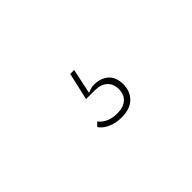

<svg xmlns="http://www.w3.org/2000/svg" viewBox="-21 -191 583 583"><g transform="rotate(-45 270.0 100.0)"><path d="M279 202Q253 202 233.5 192.5Q214 183 206 170L218 158Q238 184 279 184Q305 184 319.5 171Q334 158 334 135Q334 112 319.5 99Q305 86 279 86H242L262 -2H279L262 78H266Q276 72 290 72Q318 72 336 87.5Q354 103 354 135Q354 164 335 183Q316 202 279 202Z"/></g></svg>

Font: IBM Plex Sans Cond Thin
Style: Regular
Weight: 100
Width: 3
Designer: Mike Abbink, Paul van der Laan, Pieter van Rosmalen
Foundry: Bold Monday
Version: Version 1.3